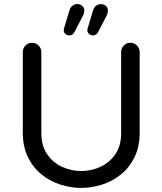

<svg xmlns="http://www.w3.org/2000/svg" viewBox="-20 -913 798 943"><path d="M379 10Q329 10 278 -6Q227 -22 185 -55.5Q143 -89 117.5 -140.5Q92 -192 92 -262V-657Q92 -676 105 -689.5Q118 -703 137 -703Q156 -703 169.5 -689.5Q183 -676 183 -657V-259Q183 -197 211.5 -155.5Q240 -114 285 -93.5Q330 -73 379 -73Q428 -73 473 -93.5Q518 -114 546.5 -155.5Q575 -197 575 -259V-657Q575 -676 588 -689.5Q601 -703 620 -703Q639 -703 652.5 -689.5Q666 -676 666 -657V-262Q666 -192 640.5 -140.5Q615 -89 573 -55.5Q531 -22 480 -6Q429 10 379 10ZM436 -739Q426 -739 417.5 -746Q409 -753 409 -764Q409 -769 410 -772L437 -862Q442 -878 453 -885.5Q464 -893 475 -893Q489 -893 499.5 -884.5Q510 -876 510 -860Q510 -848 503 -835L462 -756Q454 -739 436 -739ZM320 -739Q310 -739 301.5 -746Q293 -753 293 -764Q293 -769 294 -772L321 -862Q326 -878 337 -885.5Q348 -893 359 -893Q373 -893 383.5 -884.5Q394 -876 394 -860Q394 -848 387 -835L346 -756Q338 -739 320 -739Z"/></svg>

Font: Varela Round
Style: Regular
Weight: 400
Designer: Joe Prince, Avraham Cornfeld
Foundry: Joe Prince, Avraham Cornfeld
Version: Version 3.010; ttfautohint (v1.8.4.7-5d5b)